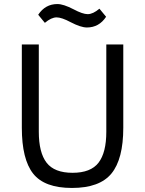

<svg xmlns="http://www.w3.org/2000/svg" viewBox="-20 -918 718 950"><path d="M410 -782Q380 -782 330 -808Q285 -832 260 -832Q234 -832 202 -805L169 -845Q204 -898 264 -898Q294 -898 344 -872Q389 -848 414 -848Q440 -848 472 -875L505 -835Q470 -782 410 -782ZM336 12Q200 12 144 -59Q88 -130 88 -286V-698H172V-266Q172 -163 210.5 -113Q249 -63 339 -63Q429 -63 467.5 -113Q506 -163 506 -266V-698H590V-286Q590 -131 531.5 -59.5Q473 12 336 12Z"/></svg>

Font: Anuphan
Style: Regular
Weight: 400
Designer: Mike Abbink, Paul van der Laan, Pieter van Rosmalen, Mint Tantisuwanna
Foundry: Bold Monday; Cadson Demak
Version: Version 3.002;hotconv 1.0.109;makeotfexe 2.5.65596